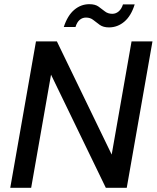

<svg xmlns="http://www.w3.org/2000/svg" viewBox="-20 -898 749 918"><path d="M29 0 152 -700H252L514 -159L609 -700H709L586 0H486L224 -541L129 0ZM285 -769Q303 -824 335 -851Q367 -878 407 -878Q435 -878 451 -866.5Q467 -855 481.5 -843.5Q496 -832 517 -832Q534 -832 547.5 -843.5Q561 -855 568 -877H624Q607 -822 574.5 -794.5Q542 -767 501 -767Q474 -767 457 -779Q440 -791 426 -802.5Q412 -814 391 -814Q374 -814 361 -803Q348 -792 341 -769Z"/></svg>

Font: DM Sans Medium
Style: Italic
Weight: 500
Italic angle: -10°
Designer: Colophon Foundry, Jonny Pinhorn
Foundry: Colophon Foundry
Version: Version 4.004;gftools[0.9.30]